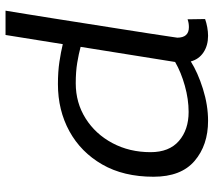

<svg xmlns="http://www.w3.org/2000/svg" viewBox="-60 -720 790 711"><g transform="rotate(-90 335.5 -365.0)"><path d="M558 10Q522 10 496.5 -7Q471 -24 463 -54Q422 -28 361.5 -9Q301 10 243 10Q153 10 94.5 -40Q36 -90 36 -192Q36 -303 81.5 -382Q127 -461 204.5 -503.5Q282 -546 379 -546Q425 -546 461.5 -540.5Q498 -535 527 -528L561 -740H651Q646 -711 638.5 -663.5Q631 -616 621.5 -557.5Q612 -499 602.5 -436.5Q593 -374 583.5 -316Q574 -258 567 -210.5Q560 -163 555.5 -134.5Q551 -106 551 -104Q551 -61 590 -61Q606 -61 619 -66L620 -1Q606 4 589.5 7Q573 10 558 10ZM276 -62Q323 -62 373 -76Q423 -90 461 -112L517 -462Q491 -469 458 -474.5Q425 -480 382 -480Q310 -480 252 -443.5Q194 -407 160.5 -344Q127 -281 127 -203Q127 -134 168.5 -98Q210 -62 276 -62Z"/></g></svg>

Font: Georama Extended
Style: Italic
Weight: 400
Width: 7
Italic angle: -9°
Designer: Jean-Baptiste Levee
Foundry: Production Type
Version: Version 1.000